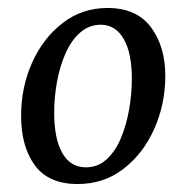

<svg xmlns="http://www.w3.org/2000/svg" viewBox="-20 -449 466 482"><path d="M175 13Q102 13 67.5 -34Q33 -81 33 -158Q33 -230 60.5 -291.5Q88 -353 137 -391Q186 -429 250 -429Q323 -429 359 -380.5Q395 -332 395 -259Q395 -188 367.5 -126Q340 -64 290.5 -25.5Q241 13 175 13ZM193 -29Q224 -28 246.5 -48Q269 -68 283 -101Q297 -134 304 -173.5Q311 -213 311 -251Q311 -315 291 -350.5Q271 -386 234 -387Q204 -387 181.5 -367.5Q159 -348 144.5 -315Q130 -282 123 -243Q116 -204 116 -167Q116 -101 136 -65.5Q156 -30 193 -29Z"/></svg>

Font: Rasa
Style: Italic
Weight: 400
Italic angle: -7.10001°
Designer: Anna Giedrys (Yrsa+Rasa design), David Brezina (Yrsa art-direction, Rasa art-direction, design)
Foundry: Rosetta Type Foundry
Version: Version 2.004